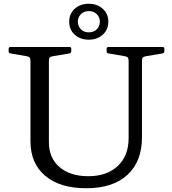

<svg xmlns="http://www.w3.org/2000/svg" viewBox="-20 -992 917 1021"><path d="M452 -781Q407 -781 377.5 -807.5Q348 -834 348 -877Q348 -919 377.5 -945.5Q407 -972 452 -972Q497 -972 526.5 -945.5Q556 -919 556 -877Q556 -834 526.5 -807.5Q497 -781 452 -781ZM452 -820Q479 -820 495 -836.5Q511 -853 511 -877Q511 -900 495 -916.5Q479 -933 452 -933Q426 -933 410 -916.5Q394 -900 394 -877Q394 -853 410 -836.5Q426 -820 452 -820ZM735 -263Q735 -133 657.5 -62Q580 9 438 9Q299 9 220.5 -57Q142 -123 142 -241V-742H240V-236Q240 -152 296.5 -103.5Q353 -55 450 -55Q549 -55 606.5 -109.5Q664 -164 664 -258V-742H735ZM26 -732Q26 -742 35 -742H349Q359 -742 359 -733V-720Q359 -711 350 -708L261 -693Q249 -691 244.5 -686Q240 -681 240 -669V-527H142V-668Q142 -680 138 -685.5Q134 -691 122 -693L36 -708Q26 -709 26 -719ZM547 -732Q547 -742 556 -742H844Q854 -742 854 -733V-720Q854 -711 845 -708L756 -693Q744 -691 739.5 -686Q735 -681 735 -669V-527H664V-668Q664 -680 660 -685.5Q656 -691 644 -693L557 -708Q547 -709 547 -719Z"/></svg>

Font: Hahmlet
Style: Regular
Weight: 400
Designer: Minjoo Ham & Mark Frömberg
Foundry: hypertype
Version: Version 1.001; ttfautohint (v1.8.3)